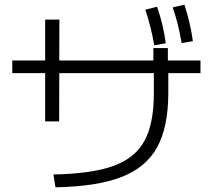

<svg xmlns="http://www.w3.org/2000/svg" viewBox="-20 -802 904 816"><path d="M633.8 -405.3V-491.2H231.9L231.4 -286.1H171.9V-491.2H32.2V-544.9H171.9V-718.8H232.4L231.9 -544.9H631.8V-597.7H693.4V-544.9H832V-491.2H695.3V-405.3Q694.8 -261.2 647.7 -175.8Q600.6 -90.3 496.6 -49.8Q392.6 -9.3 215.8 -5.9L207 -60.5Q370.6 -63.5 462.4 -96.9Q554.2 -130.4 594 -203.4Q633.8 -276.4 633.8 -405.3ZM597.7 -760.7 647.5 -773.4Q673.3 -700.7 684.6 -618.2L635.7 -609.4Q621.6 -689.5 597.7 -760.7ZM713.9 -770.5 763.7 -782.2Q788.6 -707 799.8 -627L752 -619.1Q744.1 -664.1 735.1 -700Q726.1 -735.8 713.9 -770.5Z"/></svg>

Font: Pretendard GOV Light
Style: Regular
Weight: 300
Designer: Base glyphs from Inter by Rasmus Andersson; Hangeul glyphs from Noto Sans CJK(Source Han Sans) by Jang Soo-young and Kan
Foundry: Kil Hyung-jin
Version: Version 1.309